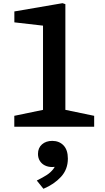

<svg xmlns="http://www.w3.org/2000/svg" viewBox="-20 -796 660 1206"><path d="M69.8 -68.5 283.2 -112.8 250.2 -56.6V-670.2L282.7 -631.2L70.2 -655.6V-724.1L372.7 -776L390.6 -770V-56.6L358 -112.8L571.5 -68.5V0H69.8ZM333.4 215.4 356.4 240.9Q335.2 253.1 307.7 253.1Q282.2 253.1 262 243.1Q241.8 233.1 230.2 214.4Q218.6 195.8 218.6 170.6Q218.6 133.2 243.6 111Q268.7 88.9 308.2 88.9Q351.9 88.9 379.1 117.3Q406.3 145.8 406.3 200.2Q406.3 267.9 363 314.9Q319.8 361.8 252.8 389.8L211.1 338Q250.8 318.1 274.5 302.7Q298.3 287.2 315 265.6Q331.7 244 333.4 215.4Z"/></svg>

Font: Monaspace Xenon Var ExtraLight
Style: Regular
Weight: 200
Designer: Riley Cran and the Lettermatic Team
Version: Version 1.200 (Monaspace Xenon Var)